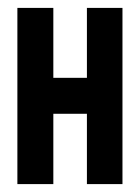

<svg xmlns="http://www.w3.org/2000/svg" viewBox="-20 -468 355 486"><path d="M290 -448V-2H200V-180H115V-2H24V-448H115V-271H200V-448Z"/></svg>

Font: Fundamental  Brigade Condensed
Style: Regular
Weight: 400
Width: 3
Designer: Peter Wiegel, original typeface by Carl Albert Fahrenwaldt 1901
Foundry: Peter Wiegel
Version: Version 0.000 2012 initial release